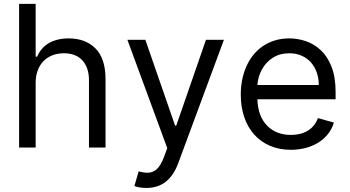

<svg xmlns="http://www.w3.org/2000/svg" viewBox="-20 -747 1770 972"><path d="M76.7 0V-727.3H160.5V-460.2H167.6Q177.2 -481.5 191.4 -498.6Q205.6 -515.6 225.3 -527.5Q245 -539.4 270.6 -546Q296.2 -552.6 328.1 -552.6Q412.6 -552.6 463.1 -502.1Q514.2 -451 514.2 -346.6V0H430.4V-340.9Q430.4 -373.6 421.7 -398.8Q413 -424 396.8 -441.6Q380.7 -459.2 357.2 -468.2Q333.8 -477.3 304 -477.3Q270.2 -477.3 243.6 -466.4Q217 -455.6 198.5 -435.9Q180 -416.2 170.3 -388.7Q160.5 -361.2 160.5 -328.1V0Z M715.9 -545.5 866.5 -110.8H872.2L1022.7 -545.5H1113.6L882.1 79.5Q835.9 204.5 721.6 204.5Q700.3 204.5 683.6 201.2Q666.9 197.8 660.5 194.6L681.8 120.7Q693.9 123.6 704.5 125.5Q715.2 127.5 725.1 127.5Q739 127.5 750.9 123.4Q762.8 119.3 773.4 109.7Q784.1 100.1 793.3 84.3Q802.6 68.5 811.1 45.5L826.7 2.8L625 -545.5Z M1198.9 -268.5Q1198.9 -305.4 1205.6 -340.9Q1212.4 -376.4 1226 -408Q1239.7 -439.6 1260.3 -466.1Q1280.9 -492.5 1308.2 -511.7Q1335.6 -530.9 1369.7 -541.7Q1403.8 -552.6 1444.6 -552.6Q1487.2 -552.6 1528.8 -538.5Q1570.3 -524.5 1604.4 -492.5Q1638.5 -460.6 1658.7 -408.4Q1679 -356.2 1679 -279.8V-244.3H1283Q1285.9 -157.7 1332.7 -110.4Q1379.3 -63.9 1453.1 -63.9Q1502.5 -63.9 1538 -85.2Q1573.5 -106.5 1589.5 -149.1L1670.5 -126.4Q1659.4 -90.9 1637.3 -64.8Q1615.1 -38.7 1585.9 -21.8Q1556.8 -5 1522.5 3.2Q1488.3 11.4 1453.1 11.4Q1394.2 11.4 1346.9 -8.9Q1299.7 -29.1 1266.9 -65.9Q1234 -102.6 1216.4 -154.1Q1198.9 -205.6 1198.9 -268.5ZM1283 -316.8H1593.8Q1593.8 -350.5 1583.6 -379.8Q1573.5 -409.1 1554.3 -430.8Q1535.2 -452.4 1507.5 -464.8Q1479.8 -477.3 1444.6 -477.3Q1396.7 -477.3 1361.5 -454.9Q1344.1 -443.9 1330.1 -428.8Q1316.1 -413.7 1306.1 -395.8Q1296.2 -377.8 1290.3 -357.8Q1284.4 -337.7 1283 -316.8Z"/></svg>

Font: Inter P
Style: Regular
Weight: 400
Designer: Rasmus Andersson
Foundry: rsms
Version: Version 3.018;git-588b23468